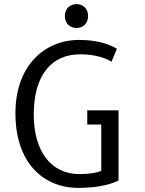

<svg xmlns="http://www.w3.org/2000/svg" viewBox="-20 -899 704 933"><path d="M352 -763C383 -763 408 -785 408 -821C408 -857 383 -879 352 -879C320 -879 295 -857 295 -821C295 -785 320 -763 352 -763ZM556 -22V-363H404V-294H472V-69C458 -62 421 -53 366 -53C230 -53 144 -161 144 -343C144 -537 233 -635 369 -635H373C439 -635 492 -618 522 -599L548 -662C516 -682 456 -705 365 -705C197 -705 55 -581 55 -348C55 -108 191 14 360 14C458 14 521 -4 556 -22Z"/></svg>

Font: Repo
Style: Regular
Weight: 400
Designer: Stefan Peev
Foundry: Context Ltd
Version: Version 0.000